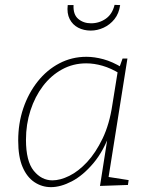

<svg xmlns="http://www.w3.org/2000/svg" viewBox="-20 -764 620 791"><path d="M190 7Q153 7 122 -13.5Q91 -34 73 -76Q55 -118 55 -185Q55 -256 76 -318Q97 -380 135 -428Q173 -476 224.5 -503Q276 -530 336 -530Q369 -530 406 -520Q443 -510 484 -485L471 -484L485 -523H505L425 -20L414 -37L510 -22L507 -2L392 2L426 -215L436 -223Q408 -143 365 -92Q322 -41 276 -17Q230 7 190 7ZM196 -21Q228 -21 265.5 -39.5Q303 -58 338.5 -96Q374 -134 402.5 -193Q431 -252 443 -333L466 -476L473 -461Q437 -483 402.5 -493Q368 -503 335 -503Q281 -503 235.5 -478Q190 -453 157 -409.5Q124 -366 105.5 -309Q87 -252 87 -188Q87 -100 119 -60.5Q151 -21 196 -21ZM354 -638Q325 -638 302 -650Q279 -662 267 -685.5Q255 -709 259 -743H283Q281 -704 302.5 -686Q324 -668 355 -668Q389 -668 416 -687Q443 -706 452 -744L475 -743Q470 -708 451.5 -685Q433 -662 407 -650Q381 -638 354 -638Z"/></svg>

Font: Bitter Thin ExtraLight
Style: Italic
Weight: 250
Italic angle: -9°
Version: Version 2.002